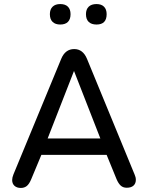

<svg xmlns="http://www.w3.org/2000/svg" viewBox="-20 -919 730 947"><path d="M40 -31Q40 -43 46 -58L282 -629Q302 -677 346 -677Q389 -677 409 -629L644 -58Q650 -45 650 -32Q650 -14 638.5 -3.5Q627 7 605 7Q587 7 575.5 -3.5Q564 -14 555 -35L506 -155H184L134 -35Q124 -11 112 -1.5Q100 8 83 8Q63 8 51.5 -2.5Q40 -13 40 -31ZM215 -236H475L345 -569ZM404 -849Q404 -873 417.5 -886Q431 -899 456 -899Q480 -899 493 -886Q506 -873 506 -849Q506 -798 456 -798Q431 -798 417.5 -811Q404 -824 404 -849ZM226 -849Q226 -873 239.5 -886Q253 -899 277 -899Q302 -899 315 -886Q328 -873 328 -849Q328 -824 315 -811Q302 -798 277 -798Q253 -798 239.5 -811Q226 -824 226 -849Z"/></svg>

Font: SN Pro
Style: Regular
Weight: 400
Designer: Tobias Whetton
Foundry: Supernotes
Version: Version 1.003